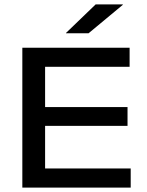

<svg xmlns="http://www.w3.org/2000/svg" viewBox="-20 -857 672 877"><path d="M82 0V-639H186V0ZM99.5 0V-87.5H577V0ZM139 -282V-368H562.5V-282ZM99 -552V-639H572V-552ZM417 -837H541V-835L384.5 -705H281.5V-706.5Z"/></svg>

Font: Anek Gujarati SemiExpanded Medium
Style: Regular
Weight: 500
Width: 6
Designer: Mrunmayee Ghaisas (Gujarati), Yesha Goshar (Latin)
Foundry: Ek Type
Version: Version 1.003